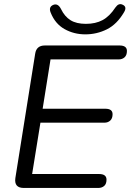

<svg xmlns="http://www.w3.org/2000/svg" viewBox="-20 -930 648 950"><path d="M98 0Q49 0 56 -49L154 -664Q160 -705 202 -705H571Q608 -705 608 -678Q608 -657 596.5 -646.5Q585 -636 567 -636H230L191 -392H501Q537 -392 537 -365Q537 -344 525.5 -333.5Q514 -323 497 -323H180L139 -69H470Q507 -69 507 -41Q507 -20 495.5 -10Q484 0 466 0ZM402 -760Q346 -760 299.5 -786Q253 -812 231 -867Q219 -896 244 -906Q267 -915 282 -885Q300 -848 329 -830Q358 -812 405 -812Q453 -812 487.5 -830.5Q522 -849 551 -893Q567 -916 586 -907Q610 -897 594 -870Q559 -810 509 -785Q459 -760 402 -760Z"/></svg>

Font: Nunito
Style: Italic
Weight: 400
Italic angle: -9°
Designer: Vernon Adams
Foundry: Vernon Adams
Version: Version 3.601; ttfautohint (v1.8.2.53-6de2)